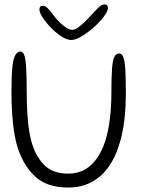

<svg xmlns="http://www.w3.org/2000/svg" viewBox="-20 -825 636 862"><path d="M285 17Q188.5 17 134.2 -35.8Q80 -88.5 55.5 -175Q50 -195 46 -217.2Q42 -239.5 39.2 -262.8Q36.5 -286 34.8 -310.8Q33 -335.5 32.2 -361Q31.5 -386.5 31.5 -413Q31.5 -483 35.5 -522.5Q39.5 -562 48.8 -577.8Q58 -593.5 72.5 -593.5Q83 -593.5 89 -577.8Q95 -562 97.5 -520.5Q100 -479 100 -401Q100 -378 100.8 -355.2Q101.5 -332.5 103 -310.8Q104.5 -289 106.8 -268.5Q109 -248 112.5 -228.8Q116 -209.5 120.5 -192Q138 -126 177 -85.8Q216 -45.5 286 -45.5Q329 -45.5 361.2 -64Q393.5 -82.5 416 -115.5Q438.5 -148.5 452.5 -191.5Q459.5 -214 464.8 -239.2Q470 -264.5 473.2 -291.5Q476.5 -318.5 478.2 -346.8Q480 -375 480 -403.5Q480 -475 482.8 -514.2Q485.5 -553.5 493.2 -569.2Q501 -585 515 -585Q527.5 -585 534 -567.5Q540.5 -550 542.8 -509.5Q545 -469 545 -400Q545 -375 543.8 -350.5Q542.5 -326 540.2 -302.8Q538 -279.5 534.2 -257Q530.5 -234.5 525.5 -213.2Q520.5 -192 514 -172Q496.5 -115.5 465.5 -73Q434.5 -30.5 389.8 -6.8Q345 17 285 17ZM299.5 -645.5Q280.5 -645.5 256.2 -661.2Q232 -677 209.2 -700.2Q186.5 -723.5 171.8 -746Q157 -768.5 157 -782.5Q157 -790.5 160.8 -794.8Q164.5 -799 171 -799Q183 -799 194 -788.2Q205 -777.5 222.5 -753.5Q235 -737.5 249.5 -723.2Q264 -709 278.5 -700Q293 -691 304.5 -691Q316 -691 331.2 -702Q346.5 -713 363.8 -730Q381 -747 397 -764.5Q417 -787.5 427.8 -796.2Q438.5 -805 449 -805Q464.5 -805 464.5 -789Q464.5 -775 446.8 -751.2Q429 -727.5 402 -703.2Q375 -679 347.2 -662.2Q319.5 -645.5 299.5 -645.5Z"/></svg>

Font: Gluten Thin ExtraLight
Style: Regular
Weight: 250
Version: Version 1.300